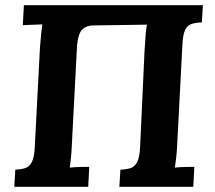

<svg xmlns="http://www.w3.org/2000/svg" viewBox="-20 -720 829 740"><path d="M35 0 39 -66Q61 -67 77 -72Q93 -77 102.5 -95Q112 -113 114 -153L134 -536Q136 -563 138.5 -588Q141 -613 143 -626Q127 -625 103 -624.5Q79 -624 68 -623L72 -700H762L758 -634Q736 -633 719.5 -628Q703 -623 694 -605.5Q685 -588 683 -547L663 -164Q662 -137 659 -112Q656 -87 654 -74Q670 -76 694.5 -76.5Q719 -77 729 -77L725 0H440L444 -66Q467 -67 483 -72Q499 -77 508.5 -95Q518 -113 520 -153L537 -522Q539 -548 540.5 -574Q542 -600 546 -625L340 -622Q314 -622 298 -607.5Q282 -593 277 -546L257 -164Q256 -137 253.5 -112Q251 -87 249 -74Q265 -76 289.5 -76.5Q314 -77 324 -77L320 0Z"/></svg>

Font: Lora Italic
Style: Italic
Weight: 400
Italic angle: -3°
Designer: Olga Karpushina, Alexei Vanyashin (Cyrillic)
Foundry: Cyreal
Version: Version 2.210; ttfautohint (v1.8.1.43-b0c9)